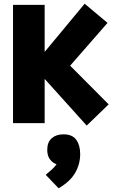

<svg xmlns="http://www.w3.org/2000/svg" viewBox="-20 -662 634 1032"><path d="M446 13 220 -238V0H50V-636H220V-383L435 -642L558 -539L357 -309L564 -101ZM295 350 226 278 231 273Q248 259 261.5 246.5Q275 234 284 221Q262 213 248 194Q234 175 234 143Q234 102 258 81Q282 60 321 60Q369 60 390 89.5Q411 119 411 166Q411 220 384 267Q357 314 295 350Z"/></svg>

Font: Braah One
Style: Regular
Weight: 400
Designer: Ashish Kumar
Foundry: Ashish Kumar
Version: Version 1.001; ttfautohint (v1.8.4.7-5d5b);gftools[0.9.29]